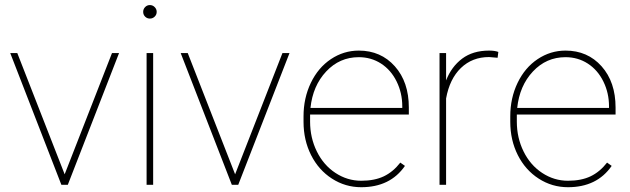

<svg xmlns="http://www.w3.org/2000/svg" viewBox="-20 -741 2528 770"><path d="M239.3 -42 429.2 -528.3H457.5L252 0H226.1L21 -528.3H49.3Z M594.2 0H567.9V-528.3H594.2ZM554.2 -693.4Q554.2 -704.6 562 -712.6Q569.8 -720.7 581.1 -720.7Q592.3 -720.7 600.3 -712.6Q608.4 -704.6 608.4 -693.4Q608.4 -682.1 600.3 -674.3Q592.3 -666.5 581.1 -666.5Q569.8 -666.5 562 -674.3Q554.2 -682.1 554.2 -693.4Z M922.9 -42 1112.8 -528.3H1141.1L935.5 0H909.7L704.6 -528.3H732.9Z M1428.7 9.8Q1364.7 9.8 1311.3 -24.7Q1257.8 -59.1 1227.5 -119.1Q1197.3 -179.2 1197.3 -252.4V-274.4Q1197.3 -347.7 1226.6 -408.7Q1255.9 -469.7 1307.1 -503.9Q1358.4 -538.1 1418.9 -538.1Q1507.3 -538.1 1563.5 -475.1Q1619.6 -412.1 1619.6 -309.6V-281.7H1223.6V-252.9Q1223.6 -188.5 1250.7 -133.5Q1277.8 -78.6 1325.4 -47.4Q1373 -16.1 1428.7 -16.1Q1481.9 -16.1 1519.3 -33.9Q1556.6 -51.8 1585.4 -88.9L1604 -75.7Q1544.9 9.8 1428.7 9.8ZM1418.9 -511.7Q1341.8 -511.7 1288.1 -454.3Q1234.4 -397 1225.1 -308.1H1593.3V-314.5Q1593.3 -368.2 1570.6 -414.3Q1547.9 -460.4 1508.1 -486.1Q1468.3 -511.7 1418.9 -511.7Z M1975.6 -509.3 1941.4 -512.2Q1874 -512.2 1828.6 -468.5Q1783.2 -424.8 1769 -346.2V0H1742.7V-528.3H1769V-418.5Q1790.5 -473.6 1833.5 -505.9Q1876.5 -538.1 1941.4 -538.1Q1964.4 -538.1 1978.5 -532.7Z M2257.8 9.8Q2193.8 9.8 2140.4 -24.7Q2086.9 -59.1 2056.6 -119.1Q2026.4 -179.2 2026.4 -252.4V-274.4Q2026.4 -347.7 2055.7 -408.7Q2085 -469.7 2136.2 -503.9Q2187.5 -538.1 2248 -538.1Q2336.4 -538.1 2392.6 -475.1Q2448.7 -412.1 2448.7 -309.6V-281.7H2052.7V-252.9Q2052.7 -188.5 2079.8 -133.5Q2106.9 -78.6 2154.5 -47.4Q2202.1 -16.1 2257.8 -16.1Q2311 -16.1 2348.4 -33.9Q2385.7 -51.8 2414.6 -88.9L2433.1 -75.7Q2374 9.8 2257.8 9.8ZM2248 -511.7Q2170.9 -511.7 2117.2 -454.3Q2063.5 -397 2054.2 -308.1H2422.4V-314.5Q2422.4 -368.2 2399.7 -414.3Q2377 -460.4 2337.2 -486.1Q2297.4 -511.7 2248 -511.7Z"/></svg>

Font: Roboto Thin
Style: Regular
Weight: 250
Designer: Google
Version: Version 2.134; 2016